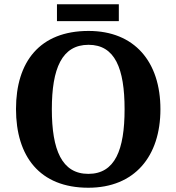

<svg xmlns="http://www.w3.org/2000/svg" viewBox="-20 -870 827 900"><path d="M247 -771H537V-850H247ZM394 10C611 10 732 -137 732 -358C732 -580 611 -725 395 -725C166 -725 55 -580 55 -359C55 -137 166 10 394 10ZM394 -55C270 -55 223 -167 223 -358C223 -549 270 -660 395 -660C519 -660 564 -549 564 -358C564 -167 519 -55 394 -55Z"/></svg>

Font: Noto Serif Malayalam
Style: Bold
Weight: 700
Designer: Indian type Foundry, Jelle Bosma, Monotype Design Team
Foundry: Monotype Imaging Inc.
Version: Version 2.104